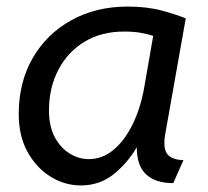

<svg xmlns="http://www.w3.org/2000/svg" viewBox="-20 -552 632 584"><path d="M37 -205Q37 -302 79.5 -375.5Q122 -449 197 -490.5Q272 -532 368 -532Q427 -532 471.5 -520Q516 -508 545 -496L482 -141Q481 -136 480.5 -129.5Q480 -123 480 -116Q480 -88 496 -76.5Q512 -65 538 -65L507 5Q453 5 424.5 -21.5Q396 -48 396 -104Q368 -56 325.5 -22Q283 12 226 12Q177 12 134 -14.5Q91 -41 64 -89.5Q37 -138 37 -205ZM446 -443Q427 -449 406.5 -452.5Q386 -456 357 -456Q288 -456 237 -425Q186 -394 157.5 -339.5Q129 -285 129 -216Q129 -168 146.5 -135Q164 -102 192 -85Q220 -68 250 -68Q291 -68 325 -96Q359 -124 383.5 -174Q408 -224 419 -288Z"/></svg>

Font: ABeeZee
Style: Italic
Weight: 400
Italic angle: -10°
Designer: Anja Meiners
Foundry: Anja Meiners
Version: Version 1.003; ttfautohint (v1.8.3)